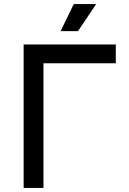

<svg xmlns="http://www.w3.org/2000/svg" viewBox="-20 -930 640 950"><path d="M97 0V-710H553V-617H195V0ZM280 -776 345 -910H456L366 -776Z"/></svg>

Font: Geist Mono Medium
Style: Regular
Weight: 500
Monospace: yes
Designer: Basement.studio, Andrés Briganti, Mateo Zaragoza
Foundry: Basement.studio, Vercel, Andrés Briganti, Guido Ferreyra, Mateo Zaragoza
Version: Version 1.500; ttfautohint (v1.8.4.7-5d5b)